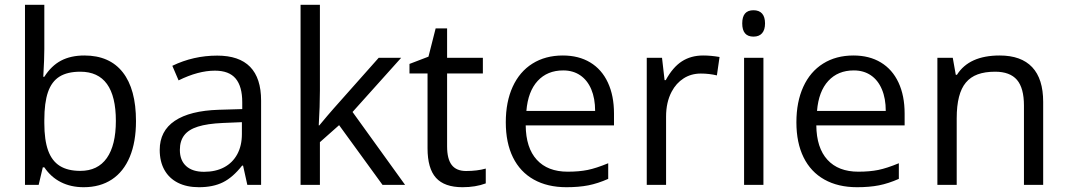

<svg xmlns="http://www.w3.org/2000/svg" viewBox="-20 -780 4501 810"><path d="M167 -74.2H160.6L143.1 0H85.4V-759.8H167V-573.2Q167 -530.8 162.6 -456.1H167Q196.3 -502.4 237.5 -524.2Q278.8 -545.9 335.9 -545.9Q442.4 -545.9 498 -474.9Q553.7 -403.8 553.7 -269Q553.7 -181.2 527.6 -118.4Q501.5 -55.7 451.9 -22.9Q402.3 9.8 333 9.8Q278.8 9.8 236.6 -11.7Q194.3 -33.2 167 -74.2ZM468.8 -270Q468.8 -477.5 318.8 -477.5Q264.2 -477.5 231 -456.8Q197.8 -436 182.4 -391.4Q167 -346.7 167 -273.4V-260.7Q167 -189 183.1 -144.8Q199.2 -100.6 232.7 -79.8Q266.1 -59.1 318.8 -59.1Q392.6 -59.1 430.7 -113.3Q468.8 -167.5 468.8 -270Z M1023.4 0 1005.4 -81.5H1001.5Q962.4 -31.7 920.7 -11Q878.9 9.8 819.3 9.8Q767.6 9.8 730.5 -9Q693.4 -27.8 673.6 -63.2Q653.8 -98.6 653.8 -147.5Q653.8 -227.5 717.5 -270.3Q781.2 -313 902.8 -316.9L1002 -319.8V-348.6Q1002 -415.5 974.1 -448.7Q946.3 -481.9 886.7 -481.9Q816.4 -481.9 733.4 -440.9L707 -502.4Q795.9 -545.4 896.5 -545.4Q1081.5 -545.4 1081.5 -355.5V0ZM1000.5 -214.4V-264.6L919.4 -261.2Q854.5 -258.3 814.9 -245.8Q775.4 -233.4 757.1 -209.2Q738.8 -185.1 738.8 -147.5Q738.8 -103.5 765.4 -79.3Q792 -55.2 840.8 -55.2Q889.6 -55.2 925.5 -74.2Q961.4 -93.3 981 -129.4Q1000.5 -165.5 1000.5 -214.4Z M1248 -759.8H1329.6V-397.9Q1329.6 -332.5 1324.7 -251H1327.1Q1364.7 -296.4 1387.7 -322.3L1577.6 -536.1H1672.4L1467.3 -307.6L1689 0H1593.8L1410.6 -252L1329.6 -180.2V0H1248Z M1783.7 -154.3V-470.2H1707.5V-510.3L1787.6 -541L1817.9 -660.2H1866.2V-536.1H2017.1V-470.2H1866.2V-162.6Q1866.2 -109.4 1885.7 -84Q1905.3 -58.6 1946.3 -58.6Q1993.2 -58.6 2029.3 -68.8V-6.3Q1986.3 9.8 1931.2 9.8Q1855 9.8 1819.3 -29.8Q1783.7 -69.3 1783.7 -154.3Z M2113.8 -264.2Q2113.8 -350.1 2142.8 -413.8Q2171.9 -477.5 2226.3 -511.7Q2280.8 -545.9 2354.5 -545.9Q2421.4 -545.9 2470 -516.6Q2518.6 -487.3 2544.4 -431.9Q2570.3 -376.5 2570.3 -300.8V-251H2197.8Q2198.7 -156.2 2244.6 -106Q2290.5 -55.7 2375 -55.7Q2422.9 -55.7 2459 -63Q2495.1 -70.3 2545.9 -91.3V-25.4Q2502 -5.9 2461.7 2Q2421.4 9.8 2369.6 9.8Q2289.6 9.8 2231.9 -22.5Q2174.3 -54.7 2144 -116.2Q2113.8 -177.7 2113.8 -264.2ZM2356 -482.9Q2289.1 -482.9 2248.3 -438.7Q2207.5 -394.5 2200.7 -312H2490.7Q2490.7 -364.7 2474.4 -403.3Q2458 -441.9 2427.7 -462.4Q2397.5 -482.9 2356 -482.9Z M2708.5 -536.1H2772.9L2783.7 -441.9H2788.6Q2818.4 -496.6 2856.7 -521.2Q2895 -545.9 2946.3 -545.9Q2979 -545.9 3015.6 -539.6L3004.4 -461.9Q2971.7 -469.7 2936.5 -469.7Q2896 -469.7 2864.3 -449.5Q2832.5 -429.2 2813.5 -393.1Q2790 -348.6 2790 -288.1V0H2708.5Z M3200.7 0H3119.1V-536.1H3200.7ZM3111.3 -681.2Q3111.3 -709 3123 -722.9Q3134.8 -736.8 3158.7 -736.8Q3182.6 -736.8 3195.1 -722.7Q3207.5 -708.5 3207.5 -681.2Q3207.5 -654.3 3195.1 -639.9Q3182.6 -625.5 3158.7 -625.5Q3111.3 -625.5 3111.3 -681.2Z M3339.8 -264.2Q3339.8 -350.1 3368.9 -413.8Q3397.9 -477.5 3452.4 -511.7Q3506.8 -545.9 3580.6 -545.9Q3647.5 -545.9 3696 -516.6Q3744.6 -487.3 3770.5 -431.9Q3796.4 -376.5 3796.4 -300.8V-251H3423.8Q3424.8 -156.2 3470.7 -106Q3516.6 -55.7 3601.1 -55.7Q3648.9 -55.7 3685.1 -63Q3721.2 -70.3 3772 -91.3V-25.4Q3728 -5.9 3687.7 2Q3647.5 9.8 3595.7 9.8Q3515.6 9.8 3458 -22.5Q3400.4 -54.7 3370.1 -116.2Q3339.8 -177.7 3339.8 -264.2ZM3582 -482.9Q3515.1 -482.9 3474.4 -438.7Q3433.6 -394.5 3426.8 -312H3716.8Q3716.8 -364.7 3700.4 -403.3Q3684.1 -441.9 3653.8 -462.4Q3623.5 -482.9 3582 -482.9Z M3934.6 -536.1H3999.5L4012.2 -464.4H4017.1Q4068.4 -545.9 4197.3 -545.9Q4288.1 -545.9 4334.5 -496.6Q4380.9 -447.3 4380.9 -350.1V0H4299.8V-334.5Q4299.8 -408.7 4270.3 -443.1Q4240.7 -477.5 4178.2 -477.5Q4135.3 -477.5 4104.7 -466.3Q4074.2 -455.1 4054.7 -431.6Q4016.1 -385.7 4016.1 -281.2V0H3934.6Z"/></svg>

Font: Viking Open Sans
Style: Regular
Weight: 400
Foundry: Ascender Corporation
Version: Version 2.001